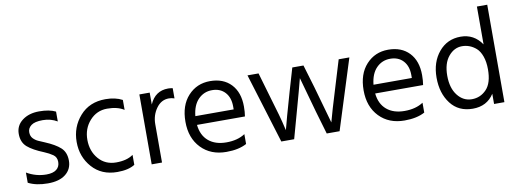

<svg xmlns="http://www.w3.org/2000/svg" viewBox="-63 -1134 4143 1537"><g transform="rotate(-10 2009.0 -365.5)"><path d="M388.7 -524.4V-444.3Q335.9 -475.6 271 -475.6Q206.1 -475.6 177.2 -453.6Q148.4 -431.6 148.4 -399.4Q148.4 -367.2 166.5 -348.1Q184.6 -329.1 208 -318.8Q231.4 -308.6 256.8 -297.9Q338.9 -263.7 380.4 -226.1Q421.9 -188.5 421.9 -120.1Q421.9 -51.8 370.6 -10.7Q319.3 30.3 225.1 30.3Q130.9 30.3 66.4 -2.9V-85.9Q141.6 -42 226.6 -42Q280.3 -42 308.1 -64Q335.9 -85.9 335.9 -125Q335.9 -164.1 307.1 -184.1Q278.3 -204.1 238.3 -220.7Q150.4 -255.9 106.9 -293.9Q63.5 -332 63.5 -399.9Q63.5 -467.8 117.7 -508.8Q171.9 -549.8 254.9 -549.8Q337.9 -549.8 388.7 -524.4Z M794.9 -553.7Q875 -553.7 931.6 -523.4V-442.4Q879.9 -476.6 794.9 -476.6Q710 -476.6 652.8 -412.6Q595.7 -348.6 596.2 -256.8Q596.7 -165 650.9 -102.5Q705.1 -40 793 -40Q880.9 -40 931.6 -77.1V3.9Q879.9 37.1 789.1 37.1Q661.1 37.1 585 -48.8Q508.8 -134.8 508.8 -255.9Q508.8 -377 586.4 -465.3Q664.1 -553.7 794.9 -553.7Z M1069.3 24.4V-543.9H1153.3V-447.3Q1198.2 -550.8 1303.7 -550.8Q1319.3 -550.8 1340.8 -546.9V-463.9Q1318.4 -471.7 1295.9 -471.7Q1233.4 -471.7 1193.4 -415.5Q1153.3 -359.4 1153.3 -287.1V24.4Z M1877 -303.7Q1877 -258.8 1871.1 -223.6H1481.4Q1490.2 -137.7 1544.9 -91.3Q1599.6 -44.9 1690.4 -44.9Q1781.2 -44.9 1841.8 -85V-4.9Q1777.3 30.3 1676.8 30.3Q1549.8 30.3 1472.2 -50.3Q1394.5 -130.9 1394.5 -263.7Q1394.5 -396.5 1465.3 -473.6Q1536.1 -550.8 1644 -550.8Q1752 -550.8 1814.5 -484.9Q1877 -418.9 1877 -303.7ZM1480.5 -294.9H1792V-319.3Q1792 -391.6 1752.9 -434.1Q1713.9 -476.6 1647.5 -476.6Q1581.1 -476.6 1535.2 -429.7Q1489.3 -382.8 1480.5 -294.9Z M1948.2 -543.9H2038.1L2092.8 -356.4Q2152.3 -160.2 2168.9 -83L2174.8 -58.6Q2192.4 -129.9 2257.8 -357.4L2312.5 -543.9H2403.3L2459 -357.4L2543.9 -56.6Q2560.5 -122.1 2632.8 -357.4L2689.5 -543.9H2776.4L2596.7 24.4H2492.2L2437.5 -162.1L2357.4 -449.2Q2339.8 -378.9 2279.3 -162.1L2227.5 24.4H2123Z M3325.2 -303.7Q3325.2 -258.8 3319.3 -223.6H2929.7Q2938.5 -137.7 2993.2 -91.3Q3047.9 -44.9 3138.7 -44.9Q3229.5 -44.9 3290 -85V-4.9Q3225.6 30.3 3125 30.3Q2998 30.3 2920.4 -50.3Q2842.8 -130.9 2842.8 -263.7Q2842.8 -396.5 2913.6 -473.6Q2984.4 -550.8 3092.3 -550.8Q3200.2 -550.8 3262.7 -484.9Q3325.2 -418.9 3325.2 -303.7ZM2928.7 -294.9H3240.2V-319.3Q3240.2 -391.6 3201.2 -434.1Q3162.1 -476.6 3095.7 -476.6Q3029.3 -476.6 2983.4 -429.7Q2937.5 -382.8 2928.7 -294.9Z M3852.5 -460V-767.6H3936.5V24.4H3852.5V-58.6Q3794.9 32.2 3679.2 32.2Q3563.5 32.2 3499.5 -51.8Q3435.5 -135.7 3435.5 -262.2Q3435.5 -388.7 3503.9 -470.7Q3572.3 -552.7 3681.2 -552.7Q3790 -552.7 3852.5 -460ZM3852.5 -257.8Q3852.5 -318.4 3836.4 -363.3Q3820.3 -408.2 3793.9 -431.6Q3743.2 -475.6 3679.2 -475.6Q3615.2 -475.6 3568.8 -419.4Q3522.5 -363.3 3522.5 -263.2Q3522.5 -163.1 3568.8 -103.5Q3615.2 -43.9 3685.1 -43.9Q3754.9 -43.9 3803.7 -95.2Q3852.5 -146.5 3852.5 -257.8Z"/></g></svg>

Font: GenEi M Gothic v2 Regular
Style: Regular
Weight: 400
Version: Version 2.0